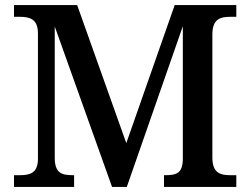

<svg xmlns="http://www.w3.org/2000/svg" viewBox="-20 -734 983 754"><path d="M35 0H271V-46H267C222 -46 195 -54 195 -115V-630L420 0H478L698 -631V-106C696 -53 672 -46 629 -46H624V0H908V-46H885C846 -46 814 -54 814 -115V-599C814 -660 846 -668 885 -668H908V-714H666L476 -172L283 -714H35V-668H57C96 -668 129 -660 129 -603V-110C129 -53 96 -46 57 -46H35Z"/></svg>

Font: Noto Naskh Arabic UI Medium
Style: Regular
Weight: 500
Designer: Monotype Design Team, David Williams, Mohamad Dakak and Nizar Qandah
Foundry: Monotype Imaging Inc.
Version: Version 2.014